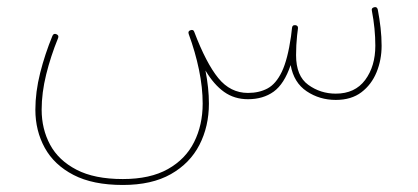

<svg xmlns="http://www.w3.org/2000/svg" viewBox="-20 -279 1171 538"><path d="M79.1 28.3Q79.1 -21 92.5 -74.5Q106 -127.9 127 -178.7Q130.4 -186.5 138.2 -183.1Q146 -179.7 142.6 -171.9Q122.1 -121.6 109.4 -70.3Q96.7 -19 96.7 28.3Q96.7 82.5 120.4 126.5Q144 170.4 194.3 196.5Q244.6 222.7 324.2 222.7Q400.9 222.7 450.4 194.8Q500 167 523.9 119.1Q547.9 71.3 547.9 11.2Q547.9 -33.7 537.6 -83.5Q527.3 -133.3 508.8 -183.6Q505.9 -191.9 513.7 -194.3Q522 -197.3 524.4 -189.5Q557.6 -102.1 591.6 -60.3Q625.5 -18.6 674.8 -18.6Q706.1 -18.6 729.7 -31.2Q753.4 -43.9 769.8 -78.1Q786.1 -112.3 795.4 -176.8Q796.4 -186.5 798.3 -201.2Q799.3 -209.5 807.6 -208.5Q815.9 -207.5 814.9 -199.2Q814 -189 812.5 -179.7Q809.6 -152.8 809.6 -124.5Q809.6 -65.9 843.8 -41.3Q877.9 -16.6 920.9 -16.6Q974.6 -16.6 1003.2 -54.9Q1031.7 -93.3 1031.7 -150.9Q1031.7 -198.7 1022 -249Q1020 -256.8 1028.8 -258.8Q1036.6 -260.7 1038.6 -252Q1043.5 -226.6 1046.4 -200.9Q1049.3 -175.3 1049.3 -150.9Q1049.3 -111.3 1035.2 -76.7Q1021 -42 992.7 -20.5Q964.4 1 920.9 1Q875.5 1 839.4 -23.2Q803.2 -47.4 794.4 -96.7Q776.4 -43.5 746.8 -22.2Q717.3 -1 674.8 -1Q636.7 -1 607.9 -21.5Q579.1 -42 555.7 -81.5Q565.4 -32.2 565.4 11.2Q565.4 75.2 538.8 127Q512.2 178.7 458.7 209Q405.3 239.3 324.2 239.3Q240.2 239.3 186 211.2Q131.8 183.1 105.5 135.3Q79.1 87.4 79.1 28.3Z"/></svg>

Font: Mikhak Thin
Style: Regular
Weight: 100
Designer: Amin Abedi
Version: Version 3.3